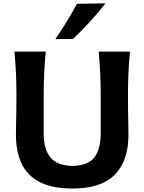

<svg xmlns="http://www.w3.org/2000/svg" viewBox="-20 -1084 840 1118"><path d="M401.9 13.7Q284.7 13.7 212.2 -23.4Q139.6 -60.5 106.2 -130.6Q72.8 -200.7 72.8 -298.8Q72.8 -320.3 73.5 -356.2Q74.2 -392.1 75 -435.3Q75.7 -478.5 75.7 -522Q75.7 -597.2 73 -658Q70.3 -718.8 64 -783.7H246.6Q240.2 -718.8 237.3 -658Q234.4 -597.2 234.4 -522V-308.6Q234.4 -215.8 272.9 -168Q311.5 -120.1 401.4 -117.7Q493.2 -120.1 529.8 -168Q566.4 -215.8 566.4 -309.1V-522Q566.4 -597.2 563.5 -658Q560.5 -718.8 554.7 -783.7H737.3Q730.5 -718.8 727.8 -658Q725.1 -597.2 725.1 -522Q725.1 -478.5 725.8 -434.8Q726.6 -391.1 727.3 -355.2Q728 -319.3 728 -298.3Q728 -148.9 649.2 -67.6Q570.3 13.7 401.9 13.7ZM302.2 -856Q372.1 -957.5 428.2 -1062L594.2 -1064.5Q553.2 -1011.2 505.4 -959.5Q457.5 -907.7 405.8 -857.4Z"/></svg>

Font: Pinar DS4-SemiBold
Style: Regular
Weight: 600
Designer: Amin Abedi
Version: Version 2.000